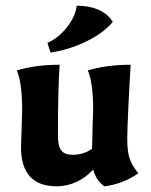

<svg xmlns="http://www.w3.org/2000/svg" viewBox="-20 -645 530 676"><path d="M54 -127 56 -190 58 -257Q58 -355 39 -397Q105 -417 190 -417Q184 -338 184 -167Q184 -130 196 -115Q208 -100 235 -100Q274 -100 304 -121Q306 -181 306 -203L308 -257Q308 -355 289 -397Q355 -417 440 -417Q436 -355 432 -270Q428 -185 428 -157Q428 -113 436 -88Q444 -63 467 -35Q413 3 347 11Q319 -9 308 -48Q283 -20 249 -4.5Q215 11 180 11Q54 11 54 -127ZM147 -494Q186 -511 216 -549.5Q246 -588 250 -625Q294 -625 327 -610.5Q360 -596 377 -568Q344 -528 282.5 -498.5Q221 -469 158 -460Z"/></svg>

Font: Mirza
Style: Bold
Weight: 700
Designer: Arabic design by Kourosh Beigpour, Latin design by Eduardo Tunni, engineering by Lasse Fister
Version: Version 1.0010g